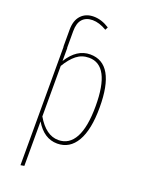

<svg xmlns="http://www.w3.org/2000/svg" viewBox="-171 -814 806 1087"><g transform="rotate(20 232.0 -270.5)"><path d="M253.9 -528.8Q405.8 -528.8 405.8 -264.2Q405.8 -130.4 365 -60.3Q324.2 9.8 249 9.8Q168.9 9.8 118.2 -76.2V191.9L96.2 195.8V-518.1H95.2V-620.1Q95.2 -676.3 123.5 -706.5Q151.9 -736.8 199.2 -736.8Q246.6 -736.8 293.9 -706.1L285.2 -689Q240.2 -715.8 200.2 -715.8Q161.1 -715.8 139.2 -692.1Q117.2 -668.5 117.2 -619.1V-519H118.2V-439.9Q173.3 -528.8 253.9 -528.8ZM248 -11.2Q313.5 -11.2 347.7 -74.7Q381.8 -138.2 381.8 -264.2Q381.8 -508.8 253.9 -508.8Q210.9 -508.8 179 -483.6Q147 -458.5 118.2 -410.2V-106Q173.3 -11.2 248 -11.2Z"/></g></svg>

Font: Fira Sans Compressed Thin
Style: Regular
Weight: 100
Width: 1
Designer: Carrois Corporate & Edenspiekermann AG
Foundry: Carrois Corporate GbR & Edenspiekermann AG
Version: Version 4.203;PS 004.203;hotconv 1.0.88;makeotf.lib2.5.64775